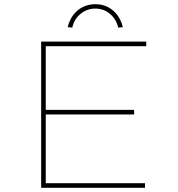

<svg xmlns="http://www.w3.org/2000/svg" viewBox="-20 -899 853 919"><path d="M177 0V-700H680V-678H199V-22H674V0ZM189 -351V-373H622V-351ZM326 -767 304 -769Q312 -802 330 -826.5Q348 -851 375.5 -865Q403 -879 436 -879Q470 -879 497 -865Q524 -851 542 -826.5Q560 -802 568 -769L546 -767Q536 -808 506 -833Q476 -858 436 -858Q397 -858 366 -833Q335 -808 326 -767Z"/></svg>

Font: Lexend Tera Thin
Style: Regular
Weight: 250
Version: Version 1.007